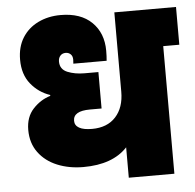

<svg xmlns="http://www.w3.org/2000/svg" viewBox="-53 -803 871 856"><g transform="rotate(-5 382.5 -374.5)"><path d="M765 -571H693V0H489V-136Q423 -65 292 -65Q228 -65 175.5 -86.5Q123 -108 92 -150Q61 -192 61 -251Q61 -309 94.5 -345Q128 -381 172 -394V-398Q121 -415 86.5 -457.5Q52 -500 52 -566Q52 -623 77.5 -664Q103 -705 148 -727Q193 -749 249 -749Q339 -749 388.5 -700.5Q438 -652 438 -573Q438 -548 436 -528H287L288 -546Q288 -562 279 -570.5Q270 -579 257 -579Q242 -579 233 -569Q224 -559 224 -543Q224 -508 257 -494.5Q290 -481 333 -481H395V-318H343Q268 -318 268 -274Q268 -253 287.5 -242Q307 -231 345 -231Q413 -231 451 -272.5Q489 -314 489 -385V-740H765Z"/></g></svg>

Font: Poppins Black A&M
Style: Regular
Weight: 900
Designer: Ninad Kale (Devanagari), Jonny Pinhorn (Latin)
Foundry: Indian Type Foundry
Version: 4.004